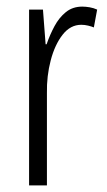

<svg xmlns="http://www.w3.org/2000/svg" viewBox="-20 -561 323 581"><path d="M229 -541Q239 -541 251 -539Q263 -537 274 -532L264 -478Q257 -481 246.5 -483.5Q236 -486 226 -486Q193 -486 169.5 -456Q146 -426 133.5 -378.5Q121 -331 122 -279V0H68V-532H110L118 -427H121Q131 -456 145 -482Q159 -508 179.5 -524.5Q200 -541 229 -541Z"/></svg>

Font: Noto Sans Sinhala ExtraCondensed Light
Style: Regular
Weight: 300
Width: 2
Designer: Jelle Bosma - Monotype Design Team
Foundry: Monotype Imaging Inc.
Version: Version 2.006; ttfautohint (v1.8.4.7-5d5b)